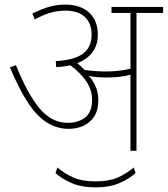

<svg xmlns="http://www.w3.org/2000/svg" viewBox="-20 -652 725 830"><path d="M405 -219Q405 -175 386.5 -147.5Q368 -120 339 -107.5Q310 -95 277 -95Q227 -95 184 -121.5Q141 -148 102 -206.5Q63 -265 23 -361L49 -370Q99 -246 151 -183.5Q203 -121 273 -121Q317 -121 347.5 -143.5Q378 -166 378 -221Q378 -264 352.5 -301Q327 -338 284 -370Q256 -363 223 -362L221 -388Q301 -392 338.5 -420Q376 -448 376 -501Q376 -552 346.5 -579Q317 -606 263 -606Q228 -606 196.5 -596.5Q165 -587 130 -568L120 -594Q158 -612 190.5 -622Q223 -632 263 -632Q328 -632 365.5 -597.5Q403 -563 403 -501Q403 -459 380.5 -427.5Q358 -396 314 -379Q322 -372 330 -365Q338 -358 345 -350Q371 -346 394.5 -344.5Q418 -343 438 -343Q460 -343 488 -345.5Q516 -348 544 -355V-596H462V-622H685V-596H570V0H544V-329Q519 -322 493 -319.5Q467 -317 443 -317Q422 -317 401.5 -318.5Q381 -320 364 -324Q383 -303 394 -277Q405 -251 405 -219ZM393 158Q331 158 287.5 138.5Q244 119 220 96L228 72Q261 100 298.5 116Q336 132 393 132Q450 132 487.5 116Q525 100 558 72L566 96Q542 119 498.5 138.5Q455 158 393 158Z"/></svg>

Font: Noto Sans Thin
Style: Regular
Weight: 100
Designer: Monotype Design Team
Foundry: Monotype Imaging Inc.
Version: Version 2.007